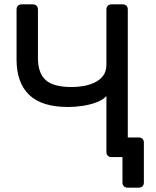

<svg xmlns="http://www.w3.org/2000/svg" viewBox="-20 -720 713 880"><path d="M564.3 140Q554.1 140 547.7 133.6Q541.3 127.3 541.3 117.1V0H502.3L468.5 -90H615.6Q626.6 -90 633 -83.6Q639.4 -77.2 639.4 -67.1V117.1Q639.4 127.3 633 133.6Q626.6 140 615.6 140ZM490.6 0Q480.4 0 474.1 -6.4Q467.7 -12.7 467.7 -22.9V-279.9Q452.5 -262.6 422.9 -251.3Q393.4 -239.9 358.5 -234.8Q323.6 -229.6 292.1 -229.6Q171.4 -229.6 113.7 -285.2Q55.9 -340.8 55.9 -447.2V-677.1Q55.9 -687.3 62.3 -693.6Q68.6 -700 78.8 -700H130.2Q141.2 -700 147.6 -693.6Q153.9 -687.3 153.9 -677.1V-453.1Q153.9 -385.6 189 -353.4Q224.1 -321.1 308.7 -321.1Q331.9 -321.1 358.9 -325.2Q385.9 -329.2 411 -340.4Q436 -351.6 451.8 -371.7Q467.7 -391.7 467.7 -423.5V-677.1Q467.7 -687.3 474.1 -693.6Q480.4 -700 490.6 -700H542Q553 -700 559.4 -693.6Q565.7 -687.3 565.7 -677.1V-22.9Q565.7 -12.7 559.4 -6.4Q553 0 542 0Z"/></svg>

Font: Rubik Light
Style: Regular
Weight: 300
Designer: Hubert and Fischer
Foundry: Hubert and Fischer
Version: Version 2.300;gftools[0.9.30]